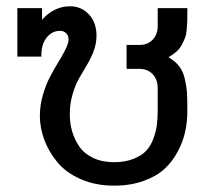

<svg xmlns="http://www.w3.org/2000/svg" viewBox="-20 -581 653 611"><path d="M342.8 9.8Q284.2 9.8 237.3 -10.7Q190.4 -31.2 162.8 -64.5Q135.3 -97.7 121.1 -135.7Q106.9 -173.8 106.9 -212.9Q106.9 -246.1 116.5 -278.8Q126 -311.5 139.2 -336.7Q152.3 -361.8 165.8 -383.5Q179.2 -405.3 188.7 -424.3Q198.2 -443.4 198.2 -456.1Q198.2 -467.8 190.4 -475.3Q182.6 -482.9 170.9 -482.9Q145 -482.9 127.7 -460.4Q110.4 -438 111.8 -400.9H35.2V-555.2H113.8V-518.1Q151.9 -561 203.1 -561Q238.8 -561 262.9 -535.2Q287.1 -509.3 287.1 -467.8Q287.1 -442.9 278.3 -419.2Q269.5 -395.5 257.1 -375Q244.6 -354.5 232.2 -332.8Q219.7 -311 210.9 -281Q202.1 -251 202.1 -216.8Q202.1 -189 209.5 -163.3Q216.8 -137.7 232.2 -115Q247.6 -92.3 276.1 -78.6Q304.7 -64.9 342.8 -64.9Q377.9 -64.9 404.1 -75.2Q430.2 -85.4 444.8 -100.8Q459.5 -116.2 468 -139.4Q476.6 -162.6 479.2 -183.6Q481.9 -204.6 481.9 -231V-299.8Q481.9 -328.1 465.8 -345Q449.7 -361.8 423.8 -361.8H382.8V-438H423.8Q449.7 -438 465.8 -454.6Q481.9 -471.2 481.9 -499V-555.2H576.2Q576.2 -552.2 576.2 -546.4Q576.2 -524.9 575.9 -514.6Q575.7 -504.4 574.2 -487.3Q572.8 -470.2 568.8 -460.4Q564.9 -450.7 558.6 -438.5Q552.2 -426.3 541.5 -416.7Q530.8 -407.2 516.1 -398.9Q537.1 -386.7 549.8 -370.6Q562.5 -354.5 568.1 -330.1Q573.7 -305.7 575 -285.4Q576.2 -265.1 576.2 -228Q576.2 -194.8 569.6 -163.3Q563 -131.8 546.1 -99.6Q529.3 -67.4 503.7 -43.7Q478 -20 436.5 -5.1Q395 9.8 342.8 9.8Z"/></svg>

Font: LT Superior Med
Style: Regular
Weight: 500
Designer: Daniel Lyons
Foundry: LyonsType
Version: Version 1.000